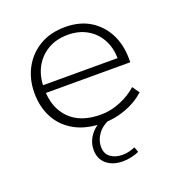

<svg xmlns="http://www.w3.org/2000/svg" viewBox="-111 -496 713 769"><g transform="rotate(-20 245.5 -111.5)"><path d="M265 10Q192 10 143 -17Q94 -44 69 -90.5Q44 -137 44 -197Q44 -256 69.5 -303Q95 -350 141 -377Q187 -404 249 -404Q311 -404 355 -377Q399 -350 423 -303.5Q447 -257 447 -196V-182H75V-215H405Q404 -261 384.5 -296Q365 -331 330 -351Q295 -371 249 -371Q199 -371 162.5 -349Q126 -327 106.5 -290Q87 -253 87 -206V-197Q87 -119 133 -72Q179 -25 266 -25Q308 -25 350 -42.5Q392 -60 420 -86L441 -56Q407 -25 360 -7.5Q313 10 265 10ZM285 181Q242 181 215.5 159Q189 137 189 98Q189 61 214 31Q239 1 290 -16L303 0Q260 15 240.5 41Q221 67 221 97Q221 126 241 141Q261 156 292 156Q305 156 318 153Q331 150 346 144L354 166Q339 173 320.5 177Q302 181 285 181Z"/></g></svg>

Font: Rokkitt SemiBold ExtraLight
Style: Regular
Weight: 250
Version: Version 3.103